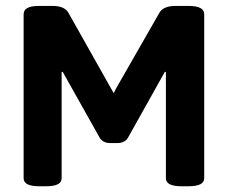

<svg xmlns="http://www.w3.org/2000/svg" viewBox="-20 -630 771 651"><path d="M60.1 -25.9V-581.5Q60.1 -595.7 72.8 -602.8Q85.4 -609.9 112.3 -609.9H158.2Q199.7 -609.9 212.4 -585.9L358.4 -326.7L365.7 -314L373 -329.1L520 -585.9Q533.2 -609.9 574.7 -609.9H620.1Q672.4 -609.9 672.4 -581.5V-25.9Q672.4 1.5 620.1 1.5H594.7Q542.5 1.5 542.5 -25.9V-385.7L539.1 -386.7L413.1 -161.6Q401.9 -145 378.4 -145H353.5Q341.3 -145 333 -149.2Q324.7 -153.3 318.8 -161.6L192.4 -386.7L189 -385.7V-25.9Q189 1.5 137.2 1.5H112.3Q60.1 1.5 60.1 -25.9Z"/></svg>

Font: Jaldi
Style: Bold
Weight: 400
Designer: Pablo Cosgaya and Nicolas Silva
Foundry: Omnibus-Type
Version: Version 1.007